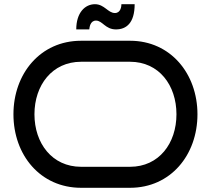

<svg xmlns="http://www.w3.org/2000/svg" viewBox="-20 -894 1004 914"><path d="M920 -350C920 -543 792 -700 599 -700H366C172 -700 44 -543 44 -350C44 -156 172 0 366 0H599C792 0 920 -156 920 -350ZM820 -350C820 -212 737 -100 599 -100H366C228 -100 144 -212 144 -350C144 -488 228 -600 366 -600H599C737 -600 820 -488 820 -350ZM621 -874H558C558 -864 555 -832 527 -832C494 -832 477 -874 432 -874C385 -874 343 -834 343 -754H405C406 -763 409 -796 437 -796C468 -796 481 -754 532 -754C581 -754 621 -784 621 -874Z"/></svg>

Font: Bruno Ace SC
Style: Regular
Weight: 400
Designer: Astigmatic (AOETI)
Foundry: Astigmatic (AOETI)
Version: Version 1.000